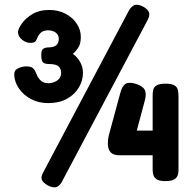

<svg xmlns="http://www.w3.org/2000/svg" viewBox="-20 -756 812 810"><path d="M183 27Q160 14 156 1Q152 -12 164 -32L523 -710Q535 -731 549 -735Q563 -739 584 -728Q605 -716 609 -703Q613 -690 602 -670L241 11Q230 30 217 33.5Q204 37 183 27ZM183 -321Q143 -321 111 -338Q79 -355 60 -382.5Q41 -410 40 -441Q40 -457 50 -464Q60 -471 72 -473.5Q84 -476 89 -476Q111 -476 119 -468.5Q127 -461 130 -453Q132 -447 137.5 -435.5Q143 -424 154 -414.5Q165 -405 185 -405Q205 -405 221.5 -416.5Q238 -428 238 -449Q238 -464 228 -475Q218 -486 184 -486Q171 -486 162.5 -492Q154 -498 154 -525Q154 -546 163.5 -551Q173 -556 184 -556Q228 -556 228 -592Q228 -609 215 -618.5Q202 -628 184 -628Q164 -628 154.5 -620Q145 -612 139 -600Q136 -590 130.5 -582.5Q125 -575 108 -575Q89 -575 72 -589.5Q55 -604 56 -623Q58 -637 73.5 -658.5Q89 -680 117.5 -697Q146 -714 187 -714Q227 -714 257.5 -697.5Q288 -681 304.5 -655Q321 -629 321 -600Q321 -570 309 -553Q297 -536 287 -529Q306 -516 318 -494.5Q330 -473 330 -449Q330 -417 313 -387.5Q296 -358 263 -339.5Q230 -321 183 -321ZM678 8Q652 8 641 0.5Q630 -7 627 -18Q624 -29 624 -39V-101H482Q435 -101 435 -151Q435 -167 439 -185L487 -362Q495 -393 509 -402Q523 -411 551 -403Q581 -394 590 -378Q599 -362 591 -332L557 -205H624V-354Q624 -366 626.5 -377.5Q629 -389 641 -396Q653 -403 679 -403Q705 -403 716.5 -395.5Q728 -388 730.5 -376Q733 -364 733 -351V-38Q733 -28 730 -17.5Q727 -7 715.5 0.5Q704 8 678 8Z"/></svg>

Font: Fredoka SemiBold
Style: Regular
Weight: 600
Designer: Ben Nathan
Foundry: Milena B. Brandão, Ben Nathan
Version: Version 2.001